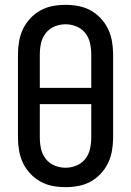

<svg xmlns="http://www.w3.org/2000/svg" viewBox="-20 -763 540 791"><path d="M250 8Q223 8 196.5 3Q170 -2 146.5 -15Q123 -28 104.5 -48Q86 -68 74.5 -92Q63 -116 58.5 -143Q54 -170 54 -196V-539Q54 -565 58.5 -592Q63 -619 74.5 -643Q86 -667 104.5 -687Q123 -707 146.5 -720Q170 -733 196.5 -738Q223 -743 250 -743Q277 -743 303.5 -738Q330 -733 353.5 -720Q377 -707 395.5 -687Q414 -667 425.5 -643Q437 -619 441.5 -592Q446 -565 446 -539V-196Q446 -170 441.5 -143Q437 -116 425.5 -92Q414 -68 395.5 -48Q377 -28 353.5 -15Q330 -2 303.5 3Q277 8 250 8ZM144 -401H356V-539Q356 -562 351 -585Q346 -608 331.5 -626.5Q317 -645 295 -654Q273 -663 250 -663Q227 -663 205 -654Q183 -645 168.5 -626.5Q154 -608 149 -585Q144 -562 144 -539ZM250 -72Q273 -72 295 -81Q317 -90 331.5 -108.5Q346 -127 351 -150Q356 -173 356 -196V-334H144V-196Q144 -173 149 -150Q154 -127 168.5 -108.5Q183 -90 205 -81Q227 -72 250 -72Z"/></svg>

Font: Iosevka SS18 Medium
Style: Regular
Weight: 500
Monospace: yes
Designer: Belleve Invis
Foundry: Belleve Invis
Version: Version 25.1.1; ttfautohint (v1.8.4)